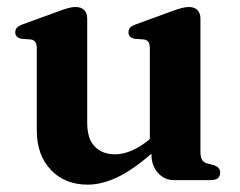

<svg xmlns="http://www.w3.org/2000/svg" viewBox="-20 -502 668 535"><path d="M402 -72V-96.5L397.5 -98.5V-366.5Q397.5 -379 393.8 -384.8Q390 -390.5 381.5 -392L355 -394Q346 -396 342 -400.5Q338 -405 338 -412Q338 -420 342.8 -425.2Q347.5 -430.5 361 -435L454 -469Q473 -476 484.8 -479.2Q496.5 -482.5 506.5 -482.5Q522 -482.5 530.2 -473.8Q538.5 -465 538.5 -450.5V-80Q538.5 -64.5 542.8 -57.2Q547 -50 556 -47L575 -42Q584.5 -39 589 -33.8Q593.5 -28.5 593.5 -20.5Q593.5 -11 587 -5.5Q580.5 0 566 0H465.5Q438.5 0 420.2 -20.2Q402 -40.5 402 -72ZM82.5 -139V-366.5Q82.5 -379 78.5 -384.8Q74.5 -390.5 66 -392L39.5 -394Q30.5 -396 26.5 -400.5Q22.5 -405 22.5 -412Q22.5 -420 27.5 -425.2Q32.5 -430.5 45.5 -435L139 -469Q158.5 -476.5 170 -479.5Q181.5 -482.5 190 -482.5Q206.5 -482.5 214.8 -473.8Q223 -465 223 -450.5V-159.5Q223 -115.5 244 -93.8Q265 -72 301 -72Q323 -72 348 -82.8Q373 -93.5 399.5 -116L419.5 -133.5L442.5 -110L423 -92.5Q360 -34.5 313 -11Q266 12.5 224.5 12.5Q160.5 12.5 121.5 -28.8Q82.5 -70 82.5 -139Z"/></svg>

Font: Fraunces SemiBold
Style: Regular
Weight: 600
Version: Version 1.000;[b76b70a41]